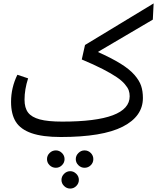

<svg xmlns="http://www.w3.org/2000/svg" viewBox="-20 -790 967 1127"><path d="M881.8 -770 877 -674.8 554.2 -484.9Q635.7 -448.7 688.2 -416Q740.7 -383.3 769.3 -350.3Q797.9 -317.4 808.3 -286.4Q818.8 -255.4 818.8 -214.8Q818.8 -106.9 700.2 -46.4Q581.5 14.2 336.9 14.2Q229.5 14.2 165 -8.3Q100.6 -30.8 72.8 -75.2Q44.9 -119.6 44.9 -191.9Q44.9 -275.4 82 -351.1L145 -330.1Q124 -265.1 124 -205.1Q124 -156.7 144.8 -129.4Q165.5 -102.1 213.4 -89.1Q261.2 -76.2 345.2 -76.2Q741.2 -76.2 741.2 -225.1Q741.2 -244.1 735.4 -260.3Q729.5 -276.4 712.2 -296.6Q694.8 -316.9 664.3 -337.6Q633.8 -358.4 582.5 -384.8Q531.2 -411.1 460 -440.9L479 -525.9ZM358.9 144Q358.9 164.6 343.8 179.7Q328.6 194.8 308.1 194.8Q286.6 194.8 271.2 179.9Q255.9 165 255.9 144Q255.9 123 271.2 107.9Q286.6 92.8 308.1 92.8Q328.1 92.8 343.5 107.9Q358.9 123 358.9 144ZM476.1 92.8Q497.6 92.8 512.7 107.9Q527.8 123 527.8 144Q527.8 165 512.7 179.9Q497.6 194.8 476.1 194.8Q455.6 194.8 440.2 179.7Q424.8 164.6 424.8 144Q424.8 123.5 440.2 108.2Q455.6 92.8 476.1 92.8ZM392.1 214.8Q412.1 214.8 427.5 230Q442.9 245.1 442.9 266.1Q442.9 286.6 427.7 301.8Q412.6 316.9 392.1 316.9Q371.6 316.9 356.2 301.8Q340.8 286.6 340.8 266.1Q340.8 245.6 356.2 230.2Q371.6 214.8 392.1 214.8Z"/></svg>

Font: FiraGO
Style: Regular
Weight: 400
Designer: bBox Type
Foundry: bBox Type GmbH
Version: Version 1.001;PS 001.001;hotconv 1.0.88;makeotf.lib2.5.64775